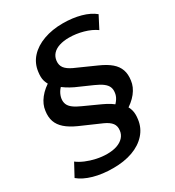

<svg xmlns="http://www.w3.org/2000/svg" viewBox="-211 -839 1053 1153"><g transform="rotate(-30 315.0 -262.5)"><path d="M233 190Q158 190 98 173Q38 156 1 125L48 38Q70 55 102 68.5Q134 82 171 90Q208 98 244 98Q283 98 312 88Q341 78 358.5 59Q376 40 379 14Q383 -16 368 -36Q353 -56 318 -72L174 -135Q125 -157 96 -182.5Q67 -208 56 -239.5Q45 -271 51 -312Q56 -354 86.5 -393Q117 -432 169 -461L155 -431Q139 -453 132.5 -476.5Q126 -500 131 -536Q138 -592 174.5 -632Q211 -672 270.5 -693.5Q330 -715 403 -715Q471 -715 527 -699.5Q583 -684 618 -655L574 -570Q539 -595 490 -608.5Q441 -622 393 -622Q355 -622 325.5 -612.5Q296 -603 279 -584Q262 -565 259 -538Q256 -509 271 -489Q286 -469 322 -452L463 -389Q513 -367 542 -342Q571 -317 582 -285.5Q593 -254 587 -213Q582 -171 552 -133Q522 -95 469 -65L483 -96Q499 -76 505.5 -51Q512 -26 507 10Q500 66 463 107Q426 148 367.5 169Q309 190 233 190ZM171 -327Q168 -306 175 -288.5Q182 -271 202 -256Q222 -241 254 -227L366 -176Q392 -164 414 -150.5Q436 -137 448 -122H420Q440 -139 452.5 -158.5Q465 -178 467 -199Q470 -220 463 -237Q456 -254 436.5 -269Q417 -284 383 -299L272 -348Q247 -360 224.5 -374.5Q202 -389 189 -402L219 -404Q197 -387 185.5 -367Q174 -347 171 -327Z"/></g></svg>

Font: Nunito Sans 10pt SemiExpanded
Style: Bold Italic
Weight: 700
Width: 6
Italic angle: -9°
Designer: Vernon Adams
Foundry: Vernon Adams
Version: Version 3.101;gftools[0.9.27]